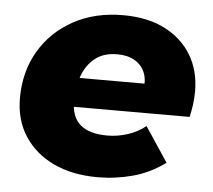

<svg xmlns="http://www.w3.org/2000/svg" viewBox="-45 -599 728 657"><g transform="rotate(5 319.0 -271.0)"><path d="M313 9Q226 9 161.5 -21.5Q97 -52 61 -107.5Q25 -163 25 -238Q25 -328 66 -398.5Q107 -469 181 -510Q255 -551 353 -551Q436 -551 495.5 -521Q555 -491 587.5 -437.5Q620 -384 620 -313Q620 -289 617 -267Q614 -245 609 -224H174L192 -324H521L442 -295Q450 -334 439.5 -360.5Q429 -387 404.5 -401.5Q380 -416 344 -416Q298 -416 268.5 -393Q239 -370 224.5 -330.5Q210 -291 210 -245Q210 -189 241 -162.5Q272 -136 334 -136Q370 -136 404.5 -147.5Q439 -159 465 -180L544 -61Q493 -23 433.5 -7Q374 9 313 9Z"/></g></svg>

Font: Montserrat Thin ExtraBold
Style: Italic
Weight: 800
Italic angle: -11.3°
Version: Version 9.000